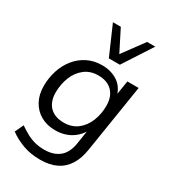

<svg xmlns="http://www.w3.org/2000/svg" viewBox="-224 -864 1033 1163"><g transform="rotate(30 293.0 -282.0)"><path d="M248 189Q180 189 126 169Q72 149 30 118L58 58Q87 78 114.5 93Q142 108 172 116Q202 124 239 124Q303 124 343 92Q383 60 394 -9L412 -124L421 -123Q404 -88 377.5 -63Q351 -38 315.5 -24.5Q280 -11 238 -11Q180 -11 136.5 -35.5Q93 -60 68.5 -105Q44 -150 44 -210Q44 -266 60.5 -317.5Q77 -369 109 -409Q141 -449 186.5 -472Q232 -495 290 -495Q350 -495 396 -466Q442 -437 459 -376L452 -377L469 -486H548L473 -13Q463 54 434.5 99Q406 144 359.5 166.5Q313 189 248 189ZM259 -77Q315 -77 354 -107Q393 -137 413 -187Q433 -237 433 -294Q433 -358 398 -394Q363 -430 300 -430Q244 -430 205 -399.5Q166 -369 146.5 -320Q127 -271 126 -214Q126 -148 161 -112.5Q196 -77 259 -77ZM302 -551 214 -753H269L344 -605L453 -753H510L379 -551Z"/></g></svg>

Font: Nunito Sans 12pt
Style: Italic
Weight: 400
Italic angle: -9°
Designer: Vernon Adams
Foundry: Vernon Adams
Version: Version 3.101;gftools[0.9.27]